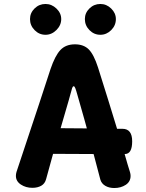

<svg xmlns="http://www.w3.org/2000/svg" viewBox="-20 -935 737 966"><path d="M622 -108 634 -69Q637 -59 637 -50Q637 -21 612.5 -5Q588 11 555 11Q529 11 510 0Q491 -11 485 -31L451 -160L247 -161L212 -34Q206 -11 187.5 -0.5Q169 10 143 10Q110 10 85 -6.5Q60 -23 60 -50Q60 -60 63 -70L178 -416L234 -587Q257 -655 284 -683.5Q311 -712 357 -712Q401 -712 426.5 -686.5Q452 -661 473 -596Q528 -422 569 -287H596Q645 -287 645 -224Q645 -160 608 -160H607ZM417 -289 404 -336 379 -424 369 -459Q363 -481 359 -491Q355 -501 351 -501Q346 -501 343 -492Q340 -483 334 -460L326 -431L285 -290ZM131 -839Q131 -870 154 -892.5Q177 -915 209 -915Q240 -915 264 -892Q288 -869 288 -839Q288 -808 264 -784Q240 -760 209 -760Q177 -760 154 -783.5Q131 -807 131 -839ZM407 -839Q407 -870 430 -892.5Q453 -915 485 -915Q516 -915 539.5 -892Q563 -869 563 -839Q563 -807 539.5 -783.5Q516 -760 485 -760Q453 -760 430 -783.5Q407 -807 407 -839Z"/></svg>

Font: Mali
Style: Bold
Weight: 700
Designer: Kitiyaporn Chalermlarp | Katatrad Aksorn Co.,Ltd.
Foundry: Cadson Demak Co.,Ltd.
Version: Version 1.000; ttfautohint (v1.6)